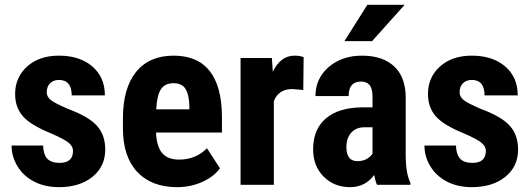

<svg xmlns="http://www.w3.org/2000/svg" viewBox="-20 -770 2214 800"><path d="M284.2 -141.6Q284.2 -159.2 267.3 -174.1Q250.5 -189 192.4 -214.4Q106.9 -249 75 -286.1Q43 -323.2 43 -378.4Q43 -447.8 93 -492.9Q143.1 -538.1 225.6 -538.1Q312.5 -538.1 364.7 -493.2Q417 -448.2 417 -372.6H278.8Q278.8 -437 225.1 -437Q203.1 -437 189 -423.3Q174.8 -409.7 174.8 -385.3Q174.8 -367.7 190.4 -354.2Q206.1 -340.8 264.2 -315.9Q348.6 -284.7 383.5 -246.3Q418.5 -208 418.5 -147Q418.5 -76.2 365.2 -33.2Q312 9.8 225.6 9.8Q167.5 9.8 123 -12.9Q78.6 -35.6 53.5 -76.2Q28.3 -116.7 28.3 -163.6H159.7Q160.6 -127.4 176.5 -109.4Q192.4 -91.3 228.5 -91.3Q284.2 -91.3 284.2 -141.6Z M717.8 9.8Q611.3 9.8 551.8 -53.7Q492.2 -117.2 492.2 -235.4V-277.3Q492.2 -402.3 546.9 -470.2Q601.6 -538.1 703.6 -538.1Q803.2 -538.1 853.5 -474.4Q903.8 -410.6 904.8 -285.6V-217.8H629.9Q632.8 -159.2 655.8 -132.1Q678.7 -105 726.6 -105Q795.9 -105 842.3 -152.3L896.5 -68.8Q871.1 -33.7 822.8 -12Q774.4 9.8 717.8 9.8ZM630.9 -314.5H769V-327.1Q768.1 -374.5 753.4 -398.9Q738.8 -423.3 702.6 -423.3Q666.5 -423.3 650.1 -397.5Q633.8 -371.6 630.9 -314.5Z M1243.7 -395 1197.8 -398.9Q1141.1 -398.9 1121.1 -349.1V0H982.4V-528.3H1112.8L1116.7 -471.2Q1149.4 -538.1 1207 -538.1Q1230.5 -538.1 1245.1 -531.7Z M1550.8 0Q1544.9 -12.2 1539.1 -41Q1502 9.8 1438.5 9.8Q1372.1 9.8 1328.4 -34.2Q1284.7 -78.1 1284.7 -147.9Q1284.7 -231 1337.6 -276.4Q1390.6 -321.8 1490.2 -322.8H1532.2V-365.2Q1532.2 -400.9 1520 -415.5Q1507.8 -430.2 1484.4 -430.2Q1432.6 -430.2 1432.6 -369.6H1294.4Q1294.4 -442.9 1349.4 -490.5Q1404.3 -538.1 1488.3 -538.1Q1575.2 -538.1 1622.8 -492.9Q1670.4 -447.8 1670.4 -363.8V-115.2Q1671.4 -46.9 1689.9 -8.3V0ZM1469.2 -98.6Q1492.2 -98.6 1508.3 -107.9Q1524.4 -117.2 1532.2 -129.9V-239.7H1499Q1463.9 -239.7 1443.6 -217.3Q1423.3 -194.8 1423.3 -157.2Q1423.3 -98.6 1469.2 -98.6ZM1510.7 -750H1666L1530.3 -598.6H1415Z M2004.4 -141.6Q2004.4 -159.2 1987.5 -174.1Q1970.7 -189 1912.6 -214.4Q1827.1 -249 1795.2 -286.1Q1763.2 -323.2 1763.2 -378.4Q1763.2 -447.8 1813.2 -492.9Q1863.3 -538.1 1945.8 -538.1Q2032.7 -538.1 2085 -493.2Q2137.2 -448.2 2137.2 -372.6H1999Q1999 -437 1945.3 -437Q1923.3 -437 1909.2 -423.3Q1895 -409.7 1895 -385.3Q1895 -367.7 1910.6 -354.2Q1926.3 -340.8 1984.4 -315.9Q2068.8 -284.7 2103.8 -246.3Q2138.7 -208 2138.7 -147Q2138.7 -76.2 2085.4 -33.2Q2032.2 9.8 1945.8 9.8Q1887.7 9.8 1843.3 -12.9Q1798.8 -35.6 1773.7 -76.2Q1748.5 -116.7 1748.5 -163.6H1879.9Q1880.9 -127.4 1896.7 -109.4Q1912.6 -91.3 1948.7 -91.3Q2004.4 -91.3 2004.4 -141.6Z"/></svg>

Font: TypoPRO Roboto
Style: Bold
Weight: 700
Designer: Google
Version: Version 2.136; 2016